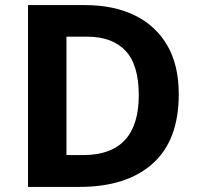

<svg xmlns="http://www.w3.org/2000/svg" viewBox="-20 -734 780 754"><path d="M682 -364Q682 -183 579.5 -91.5Q477 0 292 0H90V-714H314Q426 -714 508.5 -674Q591 -634 636.5 -556.5Q682 -479 682 -364ZM525 -360Q525 -479 473 -534.5Q421 -590 322 -590H241V-125H306Q525 -125 525 -360Z"/></svg>

Font: Noto Sans Bengali UI
Style: Bold
Weight: 700
Designer: Jelle Bosma - Monotype Design Team
Foundry: Monotype Imaging Inc.
Version: Version 2.003; ttfautohint (v1.8.4.7-5d5b)